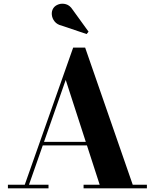

<svg xmlns="http://www.w3.org/2000/svg" viewBox="-20 -1023 840 1043"><path d="M204 -233V-252.5H511.5V-233ZM442.5 -764.5 701 -19.5H778V0H434V-19.5H521.5L337 -589L137.5 -19.5H243.5V0H23V-19.5H114.5L377.5 -764.5ZM450.5 -838 314.5 -884Q290.5 -889.5 277 -906Q263.5 -922.5 261.5 -942.8Q259.5 -963 270 -979Q279.5 -993 298.5 -999.5Q317.5 -1006 338.5 -1000Q359.5 -994 374.5 -970.5L461 -851Z"/></svg>

Font: Bodoni Moda 11pt
Style: Bold
Weight: 700
Designer: Owen Earl
Foundry: indestructible type
Version: Version 2.004